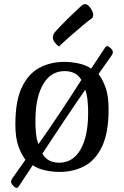

<svg xmlns="http://www.w3.org/2000/svg" viewBox="-20 -826 605 937"><path d="M62 91Q55 91 44.5 80.5Q34 70 34 59Q34 54 41 43L104 -46Q82 -76 68.5 -116.5Q55 -157 55 -219Q55 -334 87 -400.5Q119 -467 173 -495.5Q227 -524 293 -524Q330 -524 365.5 -516Q401 -508 425 -491L489 -588Q497 -601 504 -601Q510 -601 520.5 -590.5Q531 -580 531 -570Q531 -565 524 -554L461 -465Q483 -435 496.5 -395Q510 -355 510 -292Q510 -178 478 -111Q446 -44 392 -15.5Q338 13 272 13Q235 13 199 5Q163 -3 140 -20L76 77Q67 91 62 91ZM168 -123Q188 -151 215.5 -191Q243 -231 272.5 -275.5Q302 -320 329.5 -362Q357 -404 377 -436Q352 -479 295 -479Q230 -479 192.5 -418Q155 -357 153 -248Q152 -211 155.5 -176.5Q159 -142 168 -123ZM269 -32Q334 -32 371 -93Q408 -154 410 -263Q411 -300 407.5 -334Q404 -368 396 -388Q372 -354 343 -311Q314 -268 284.5 -224Q255 -180 229.5 -141Q204 -102 187 -76Q212 -32 269 -32ZM268 -599Q257 -606 247.5 -618.5Q238 -631 238 -642Q238 -654 245 -665Q250 -672 266.5 -689.5Q283 -707 304 -728Q325 -749 343.5 -766Q362 -783 369 -790Q379 -800 385 -803Q391 -806 396 -806Q404 -806 413 -797Q422 -788 428.5 -775.5Q435 -763 435 -754Q435 -749 433.5 -744Q432 -739 426 -735Q408 -722 383 -701Q358 -680 333 -658.5Q308 -637 290.5 -620.5Q273 -604 268 -599Z"/></svg>

Font: BriemHand
Style: Regular
Weight: 400
Designer: Gunnlaugur SE Briem, Eben Sorkin
Foundry: Sorkin Type
Version: Version 1.001; ttfautohint (v1.8.4.7-5d5b)